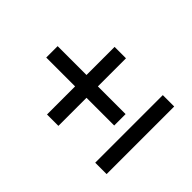

<svg xmlns="http://www.w3.org/2000/svg" viewBox="-144 -819 873 873"><g transform="rotate(-45 293.0 -382.5)"><path d="M75.7 -170.9H510.3V-97.7H75.7ZM75.7 -481H256.3V-666.5H329.6V-481H510.3V-407.7H329.6V-229.5H256.3V-407.7H75.7Z"/></g></svg>

Font: Andika New Basic
Style: Regular
Weight: 400
Designer: Victor Gaultney, Annie Olsen, Julie Remington, Don Collingsworth, Eric Hays
Foundry: SIL International
Version: Version 5.500